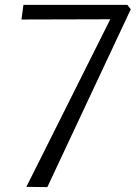

<svg xmlns="http://www.w3.org/2000/svg" viewBox="-20 -767 564 787"><path d="M174 0 88 -1 432 -688 68 -687 76 -747H502L516 -729Z"/></svg>

Font: Merriweather Sans Variable Regular
Style: Italic
Weight: 300
Italic angle: -8°
Designer: Eben Sorkin
Foundry: Eben Sorkin
Version: Version 2.001